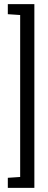

<svg xmlns="http://www.w3.org/2000/svg" viewBox="-20 -763 233 933"><path d="M18 150V101L78 97V-690L18 -694V-743H147V150Z"/></svg>

Font: Saira UltraCondensed Medium
Style: Regular
Weight: 500
Width: 1
Designer: Hector Gatti with collaboration of the Omnibus-Type team
Foundry: Omnibus-Type
Version: Version 1.101